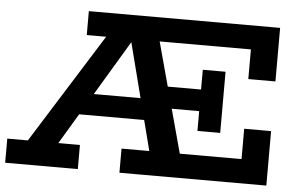

<svg xmlns="http://www.w3.org/2000/svg" viewBox="-49 -759 1306 832"><g transform="rotate(5 603.5 -343.0)"><path d="M36 -18 415 -623H611L775 -18H641L486 -623H533L171 -18ZM1 0V-105H317V0ZM261 -237 284 -330H643L665 -237ZM498 0V-105H1020V-237H1137V0ZM1019 -453V-582H305V-686H1137V-453ZM819 -476H918V-210H819V-296H604V-390H819Z"/></g></svg>

Font: BioRhyme
Style: Bold
Weight: 700
Designer: Aoife Mooney
Foundry: Aoife Mooney Type
Version: Version 1.600;gftools[0.9.33]